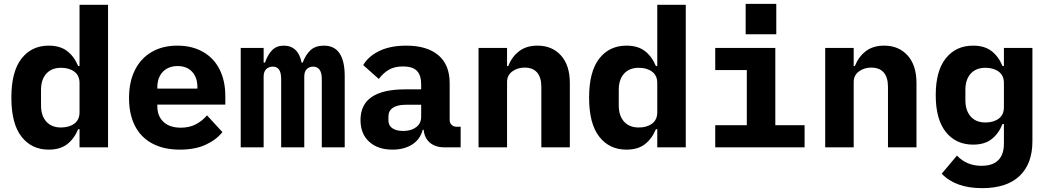

<svg xmlns="http://www.w3.org/2000/svg" viewBox="-20 -765 5440 997"><path d="M393 -94H386Q365 -44 328.5 -16Q292 12 233 12Q144 12 91.5 -55.5Q39 -123 39 -258Q39 -393 91.5 -460.5Q144 -528 233 -528Q292 -528 328.5 -500Q365 -472 386 -422H393V-740H541V0H393ZM393 -182V-334Q393 -373 366 -393Q339 -413 297 -413Q248 -413 220.5 -382.5Q193 -352 193 -298V-218Q193 -164 220.5 -133.5Q248 -103 297 -103Q339 -103 366 -123Q393 -143 393 -182Z M650 -256Q650 -340 680.5 -401Q711 -462 767.5 -495Q824 -528 901 -528Q977 -528 1033.5 -496Q1090 -464 1120 -405Q1150 -346 1150 -266V-222H797V-213Q797 -162 829 -132Q861 -102 919 -102Q963 -102 996 -119Q1029 -136 1055 -166L1135 -79Q1102 -38 1047 -13Q992 12 914 12Q829 12 769.5 -20.5Q710 -53 680 -113Q650 -173 650 -256ZM797 -313V-305H1005V-313Q1005 -363 977.5 -392.5Q950 -422 902 -422Q870 -422 846.5 -408.5Q823 -395 810 -370.5Q797 -346 797 -313Z M1230 0V-516H1349V-440H1356Q1370 -481 1393 -504.5Q1416 -528 1454 -528Q1491 -528 1514.5 -505.5Q1538 -483 1546 -440H1552Q1567 -481 1592.5 -504.5Q1618 -528 1662 -528Q1716 -528 1743 -488.5Q1770 -449 1770 -369V0H1651V-354Q1651 -388 1639 -403.5Q1627 -419 1606 -419Q1586 -419 1573 -406Q1560 -393 1560 -368V0H1440V-354Q1440 -388 1429 -403.5Q1418 -419 1397 -419Q1376 -419 1362.5 -406Q1349 -393 1349 -368V0Z M2287 0Q2241 0 2212.5 -24Q2184 -48 2180 -91H2175Q2162 -41 2120 -14.5Q2078 12 2018 12Q1942 12 1897 -29Q1852 -70 1852 -142Q1852 -301 2084 -301H2167V-327Q2167 -374 2145 -397Q2123 -420 2073 -420Q2029 -420 1999.5 -403Q1970 -386 1947 -355L1866 -427Q1893 -473 1950 -500.5Q2007 -528 2090 -528Q2197 -528 2256 -478.5Q2315 -429 2315 -333V-141Q2315 -127 2325 -117Q2335 -107 2349 -107H2372V0ZM2167 -159V-221H2088Q2044 -221 2020.5 -205.5Q1997 -190 1997 -160V-140Q1997 -113 2017.5 -99Q2038 -85 2074 -85Q2115 -85 2141 -104.5Q2167 -124 2167 -159Z M2465 0V-516H2613V-422H2619Q2638 -470 2675.5 -499Q2713 -528 2771 -528Q2847 -528 2893 -477Q2939 -426 2939 -334V0H2791V-314Q2791 -363 2769 -388.5Q2747 -414 2704 -414Q2667 -414 2640 -394Q2613 -374 2613 -339V0Z M3393 -94H3386Q3365 -44 3328.5 -16Q3292 12 3233 12Q3144 12 3091.5 -55.5Q3039 -123 3039 -258Q3039 -393 3091.5 -460.5Q3144 -528 3233 -528Q3292 -528 3328.5 -500Q3365 -472 3386 -422H3393V-740H3541V0H3393ZM3393 -182V-334Q3393 -373 3366 -393Q3339 -413 3297 -413Q3248 -413 3220.5 -382.5Q3193 -352 3193 -298V-218Q3193 -164 3220.5 -133.5Q3248 -103 3297 -103Q3339 -103 3366 -123Q3393 -143 3393 -182Z M3694 -115H3858V-401H3694V-516H4006V-115H4158V0H3694ZM4011 -745V-587H3852V-745Z M4265 0V-516H4413V-422H4419Q4438 -470 4475.5 -499Q4513 -528 4571 -528Q4647 -528 4693 -477Q4739 -426 4739 -334V0H4591V-314Q4591 -363 4569 -388.5Q4547 -414 4504 -414Q4467 -414 4440 -394Q4413 -374 4413 -339V0Z M5341 -31Q5341 85 5274.5 148.5Q5208 212 5080 212Q4942 212 4870 137L4949 43Q5000 96 5076 96Q5135 96 5164 66.5Q5193 37 5193 -18V-121H5186Q5165 -70 5128.5 -42Q5092 -14 5033 -14Q4944 -14 4891.5 -79.5Q4839 -145 4839 -271Q4839 -397 4891.5 -462.5Q4944 -528 5033 -528Q5092 -528 5128.5 -500Q5165 -472 5186 -422H5193V-516H5341ZM5193 -208V-334Q5193 -373 5166 -393Q5139 -413 5097 -413Q5048 -413 5020.5 -382.5Q4993 -352 4993 -298V-245Q4993 -191 5020.5 -160Q5048 -129 5097 -129Q5139 -129 5166 -149Q5193 -169 5193 -208Z"/></svg>

Font: iA Writer Mono V
Style: Regular
Weight: 400
Designer: Mike Abbink, Paul van der Laan, Pieter van Rosmalen
Foundry: Bold Monday
Version: Version 2.000